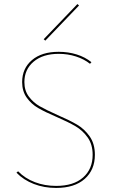

<svg xmlns="http://www.w3.org/2000/svg" viewBox="-20 -918 554 945"><path d="M195 -725 361 -898 369 -891 203 -718ZM257 -343Q201 -367 167.5 -386.5Q134 -406 111.5 -437.5Q89 -469 89 -514Q89 -581 137 -622Q185 -663 269 -663Q316 -663 357.5 -650Q399 -637 430 -612L423 -604Q394 -627 354 -640Q314 -653 269 -653Q191 -653 145.5 -614.5Q100 -576 100 -514Q100 -472 122 -442.5Q144 -413 175.5 -395Q207 -377 263 -352Q323 -326 359.5 -304.5Q396 -283 421.5 -246.5Q447 -210 447 -156Q447 -82 397 -37.5Q347 7 256 7Q197 7 146.5 -12.5Q96 -32 61 -68L69 -75Q103 -40 151.5 -21.5Q200 -3 256 -3Q342 -3 389 -44.5Q436 -86 436 -156Q436 -207 411.5 -241.5Q387 -276 351 -297Q315 -318 257 -343Z"/></svg>

Font: Ysabeau Infant Hairline
Style: Regular
Weight: 100
Designer: Christian Thalmann (Catharsis Fonts)
Version: Version 0.003